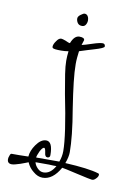

<svg xmlns="http://www.w3.org/2000/svg" viewBox="-91 -752 634 930"><g transform="rotate(10 226.0 -287.0)"><path d="M185 122Q161 122 139 103Q117 86 106 60Q101 62 92 65.5Q83 69 69 74Q56 78 45.5 81Q35 84 27 84Q5 84 5 62Q5 54 9 45Q12 34 18 34Q34 34 54.5 34Q75 34 100 33Q102 4 123 -26Q146 -59 172 -59Q204 -59 204 8Q204 21 191 21Q179 21 177 0Q174 -22 168 -22Q160 -22 149 -1Q138 23 138 31H252Q262 5 262 -22Q262 -60 252 -129Q242 -198 222 -296Q212 -351 206 -391Q200 -431 200 -456Q200 -479 203 -503Q185 -500 167 -500Q131 -500 126 -505Q123 -507 123 -511Q123 -524 135 -540Q146 -557 158 -557Q164 -557 180 -551Q196 -543 203 -543Q218 -582 243 -582Q268 -582 268 -569Q268 -569 260 -544Q272 -546 311 -559Q329 -565 341 -567.5Q353 -570 359 -570Q372 -570 372 -556Q372 -548 324 -534Q312 -530 294 -525Q276 -520 253 -512Q251 -497 249.5 -481Q248 -465 248 -448Q248 -412 254 -359Q260 -306 271 -235Q283 -165 288.5 -112Q294 -59 294 -23Q294 1 282 33Q397 39 446 54Q452 55 452 61Q452 70 442 80Q433 90 424 90H422Q416 90 350 75Q276 58 271 58Q235 122 185 122ZM268 -569Q268 -569 268 -569ZM185 96Q219 96 242 55H228Q221 55 215.5 54.5Q210 54 205 54H139Q142 69 156 83Q169 96 185 96ZM246 -635Q231 -635 224 -645Q217 -655 217 -667Q217 -677 230 -686.5Q243 -696 248 -696Q259 -696 264.5 -687Q270 -678 270 -667Q270 -655 264 -645Q258 -635 246 -635Z"/></g></svg>

Font: Ole
Style: Regular
Weight: 400
Designer: Robert E. Leuschke
Foundry: Robert E. Leuschke
Version: Version 1.010; ttfautohint (v1.8.3)